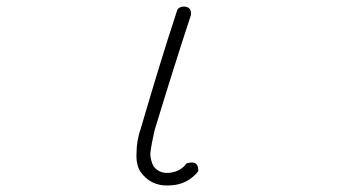

<svg xmlns="http://www.w3.org/2000/svg" viewBox="-20 -570 1040 585"><path d="M537 -550Q564 -551 562 -525Q533 -437 505.5 -349.5Q478 -262 451 -173Q447 -155 443.5 -137.5Q440 -120 438 -103Q438 -82 448 -63Q467 -39 500 -44Q532 -49 548 -72Q586 -84 584 -48Q550 -6 495 -5Q439 -2 407 -48Q394 -70 396 -104Q396 -124 399.5 -143Q403 -162 410 -182Q436 -271 463 -359.5Q490 -448 519 -536Q522 -548 537 -550Z"/></svg>

Font: Yomogi
Style: Regular
Weight: 400
Designer: satsuyako
Foundry: satsuyako
Version: Version 3.100